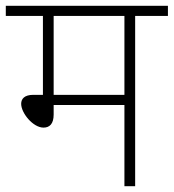

<svg xmlns="http://www.w3.org/2000/svg" viewBox="-20 -642 599 662"><path d="M446 -587H559V-622H0V-587H128V-315H95C64 -315 53 -301 53 -284C53 -252 94 -202 130 -202C151 -202 165 -215 165 -247V-280H409V0H446ZM409 -587V-315H165V-587Z"/></svg>

Font: Noto Sans ExtraLight
Style: Italic
Weight: 200
Italic angle: -12°
Designer: Monotype Design Team
Foundry: Monotype Imaging Inc.
Version: Version 2.013